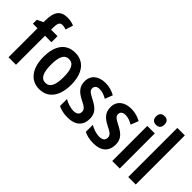

<svg xmlns="http://www.w3.org/2000/svg" viewBox="8 -1428 2102 2102"><g transform="rotate(45 1058.5 -377.5)"><path d="M298 -449V-543H198V-574C198 -641 212 -668 249 -668C270 -668 290 -663 309 -657L336 -745C303 -758 272 -765 232 -765C128 -765 82 -705 82 -571V-544L11 -509V-449H82V0H198V-449Z M781 -273C781 -454 696 -553 566 -553C421 -553 349 -445 349 -273C349 -106 426 10 564 10C711 10 781 -108 781 -273ZM468 -272C468 -394 497 -455 565 -455C634 -455 663 -394 663 -273C663 -150 634 -87 565 -87C497 -87 468 -151 468 -272Z M1189 -155C1189 -241 1140 -281 1064 -321C988 -360 970 -375 970 -408C970 -440 993 -460 1035 -460C1075 -460 1112 -445 1149 -424L1184 -513C1136 -539 1088 -553 1033 -553C926 -553 857 -497 857 -404C857 -320 902 -277 980 -237C1058 -200 1074 -179 1074 -147C1074 -109 1050 -87 1000 -87C951 -87 897 -106 858 -130V-21C899 -1 946 10 1005 10C1122 10 1189 -48 1189 -155Z M1589 -155C1589 -241 1540 -281 1464 -321C1388 -360 1370 -375 1370 -408C1370 -440 1393 -460 1435 -460C1475 -460 1512 -445 1549 -424L1584 -513C1536 -539 1488 -553 1433 -553C1326 -553 1257 -497 1257 -404C1257 -320 1302 -277 1380 -237C1458 -200 1474 -179 1474 -147C1474 -109 1450 -87 1400 -87C1351 -87 1297 -106 1258 -130V-21C1299 -1 1346 10 1405 10C1522 10 1589 -48 1589 -155Z M1747 -753C1706 -753 1682 -731 1682 -685C1682 -640 1707 -618 1747 -618C1786 -618 1811 -640 1811 -685C1811 -731 1788 -753 1747 -753ZM1804 -543H1688V0H1804Z M2052 0V-760H1936V0Z"/></g></svg>

Font: Noto Sans Thai Cond SemBd
Style: Regular
Weight: 600
Width: 3
Designer: Monotype Design Team
Foundry: Monotype Imaging Inc.
Version: Version 2.002